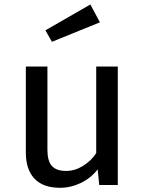

<svg xmlns="http://www.w3.org/2000/svg" viewBox="-20 -844 655 876"><path d="M196.4 -160Q196.4 -109.2 216.9 -86.7Q237.4 -64.1 281.5 -64.1Q321.5 -64.1 359.2 -87.4Q396.9 -110.8 419 -145.6V-540.5H517.4V0H432.8L425.6 -71.3Q394.9 -31.3 348.7 -9.2Q302.6 12.8 253.8 12.8Q176.4 12.8 137.2 -29Q97.9 -70.8 97.9 -147.7V-540.5H196.4ZM187.2 -705.6 392.3 -823.6 435.9 -742.1 216.9 -653.3Z"/></svg>

Font: Fira Code Fixed Retina
Style: Regular
Weight: 450
Monospace: yes
Designer: Carrois Corporate, Edenspiekermann AG, Nikita Prokopov
Foundry: Carrois Corporate, Edenspiekermann AG, Nikita Prokopov
Version: Version 5.002